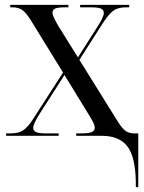

<svg xmlns="http://www.w3.org/2000/svg" viewBox="-20 -556 591 786"><path d="M536 187Q534 84 500.5 42Q467 0 397 0H292V-10H312Q344 -10 356 -15.5Q368 -21 368 -33Q368 -43 359 -60Q350 -77 334 -102L244 -249L144 -93Q116 -49 116 -33Q116 -20 128 -15Q140 -10 167 -10H220V0H5V-10H25Q55 -10 74 -22Q93 -34 115 -68L238 -259L105 -475Q86 -505 70.5 -515.5Q55 -526 31 -526H22V-536H260V-526H245Q217 -526 206 -521Q195 -516 195 -505Q195 -496 201 -483Q207 -470 218 -451L299 -321L376 -442Q390 -463 397.5 -478.5Q405 -494 405 -503Q405 -516 393 -521Q381 -526 352 -526H308V-536H509V-526H496Q466 -526 447.5 -514.5Q429 -503 406 -469L305 -311L460 -62Q479 -31 493.5 -20.5Q508 -10 528 -10H546V210H536Z"/></svg>

Font: Noto Serif Display SemiCondensed
Style: Regular
Weight: 400
Width: 4
Designer: Monotype Design Team
Foundry: Monotype Imaging Inc.
Version: Version 2.009